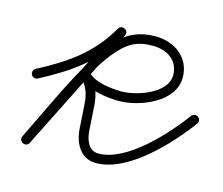

<svg xmlns="http://www.w3.org/2000/svg" viewBox="-88 -683 950 819"><g transform="rotate(15 387.5 -273.0)"><path d="M36.3 -273.2C41.7 -263 54.4 -259 64.7 -264.4C196 -333.5 299.6 -404.8 375.8 -536.7C382.6 -548.4 376.4 -559.5 366.9 -564.6C357.5 -569.6 344.9 -568.7 338.8 -556.6C247.6 -374.2 156.4 -191.8 65.2 -9.4C59 3 65.4 13.9 74.9 18.6C84.3 23.2 96.9 21.6 102.9 9.1C126.3 -39.3 149.7 -87.8 173.1 -136.2C221.7 -236.9 309.1 -448.5 412.3 -506.3C440.2 -521.9 471.4 -526.2 502.9 -526.2C563.8 -526.2 618.8 -493.6 618.8 -427.5C618.8 -345.6 489.2 -303.1 422.6 -303.1C382.1 -303.1 302.9 -311.4 274.5 -345.2C265.5 -355.9 253 -354.5 244.9 -347.7C236.9 -341 233.4 -328.8 242.4 -318.2C271.1 -284.3 282.5 -255.4 285.3 -210.7C287.6 -175.3 289.9 -140 292.2 -104.7C296.2 -43 326.6 20.1 396.9 20.1C538.9 20.1 692.5 -148 771.2 -254.3C778.1 -263.6 776.1 -276.7 766.8 -283.6C757.5 -290.5 744.3 -288.6 737.4 -279.3C668.1 -185.7 522.3 -21.9 396.9 -21.9C350.8 -21.9 336.6 -69.1 334.1 -107.4C331.8 -142.7 329.5 -178.1 327.3 -213.4C323.8 -266.9 308.9 -304.6 274.5 -345.3C265.4 -356 252.9 -354.6 244.9 -347.8C236.9 -341 233.4 -328.9 242.3 -318.2C280.1 -273.2 367.9 -261.1 422.6 -261.1C514.5 -261.1 660.8 -318.7 660.8 -427.5C660.8 -517 587.2 -568.2 502.9 -568.2C366.7 -568.2 303 -470.3 241.6 -361.8C203.3 -294.3 169 -224.4 135.2 -154.5C111.9 -106 88.5 -57.6 65.1 -9.1C59 3.4 65.4 14.2 74.7 18.8C84.1 23.5 96.6 21.8 102.8 9.4C194 -173 285.2 -355.4 376.4 -537.8C382.5 -550 376.6 -560.8 367.5 -565.7C358.5 -570.6 346.2 -569.5 339.4 -557.7C267.3 -432.9 169.4 -366.9 45.2 -301.6C34.9 -296.2 30.9 -283.5 36.3 -273.2Z"/></g></svg>

Font: FRB American Cursive Guidelines Medium
Style: Italic
Weight: 500
Italic angle: -25°
Version: Version 2.0;Modular Font Editor K font №1